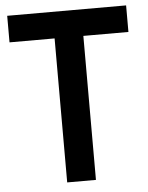

<svg xmlns="http://www.w3.org/2000/svg" viewBox="-51 -742 606 785"><g transform="rotate(-5 252.0 -350.0)"><path d="M8 -591H193V0H311V-591H496V-700H8Z"/></g></svg>

Font: Jost Medium
Style: Regular
Weight: 500
Version: Version 3.710